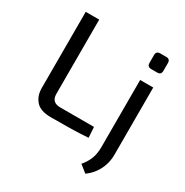

<svg xmlns="http://www.w3.org/2000/svg" viewBox="-201 -858 1173 1220"><g transform="rotate(30 386.0 -248.0)"><path d="M181 -690V-146Q181 -114 197 -98.5Q213 -83 246 -83H493L498 -6Q431 -1 362 0Q293 1 224 1Q148 1 115 -36.5Q82 -74 82 -131V-690ZM694 -488V5Q694 46 682 82.5Q670 119 647.5 149.5Q625 180 594 202L541 160Q571 124 584.5 88Q598 52 598 5V-488ZM669 -698Q697 -698 697 -669V-612Q697 -583 669 -583H624Q595 -583 595 -612V-669Q595 -698 624 -698Z"/></g></svg>

Font: Exo 2 Medium
Style: Regular
Weight: 500
Designer: Natanael Gama
Foundry: Natanael Gama
Version: Version 2.010